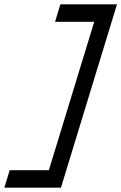

<svg xmlns="http://www.w3.org/2000/svg" viewBox="-44 -718 557 882"><path d="M248.9 -618H208.9L233.4 -698H273.4H453.4H493.4L481.2 -658L248.2 104L236 144H196H16H-24L0.4 64H40.4H180.4L388.9 -618Z"/></svg>

Font: Nordica Plus
Style: NordicaClassicLightObl
Weight: 300
Version: Version 1.01